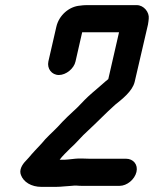

<svg xmlns="http://www.w3.org/2000/svg" viewBox="-20 -710 601 750"><path d="M275 -470 301 -584H445L403 -401L392 -392C376 -377 359 -364 340 -347C319 -329 302 -311 283 -291C257 -267 230 -242 206 -215C187 -195 160 -172 143 -150C128 -134 106 -111 93 -95L82 -83C65 -66 54 -45 62 -26C72 1 102 20 142 20H198C209 20 221 19 232 18L259 16C265 15 272 15 279 15C288 16 296 16 303 16H447C476 16 506 -9 513 -38C520 -67 501 -90 472 -90H328C311 -90 291 -92 274 -90L246 -87C238 -86 230 -86 223 -86H213C222 -99 243 -119 255 -131C278 -151 299 -178 323 -199C359 -232 394 -269 430 -301C456 -322 497 -353 506 -390L558 -614C560 -623 560 -630 561 -637C564 -662 542 -690 514 -690H318C308 -690 300 -689 293 -688C250 -685 210 -650 200 -605L169 -470C163 -442 182 -417 210 -417C238 -417 269 -442 275 -470Z"/></svg>

Font: Electronic
Style: HvIt
Weight: 900
Version: Version 1.011